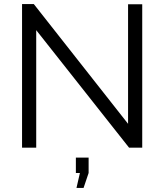

<svg xmlns="http://www.w3.org/2000/svg" viewBox="-20 -730 812 949"><path d="M159 -581V0H89V-710H147L613 -118V-709H683V0H618ZM358 199 375 125H355V49H418V125L393 199Z"/></svg>

Font: Raleway Thin
Style: Regular
Weight: 400
Version: Version 4.026